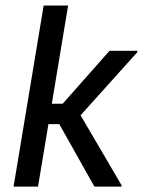

<svg xmlns="http://www.w3.org/2000/svg" viewBox="-20 -687 526 707"><path d="M30 0 140.8 -666.7H230.8L170.8 -305H210.8L383.3 -500H485.8V-495L276.7 -262.5L427.5 -5V0H327.5L198.3 -230H158.3L120 0Z"/></svg>

Font: Familjen Grotesk GF
Style: Italic
Weight: 400
Designer: Anders Wikstroem, Jonas Baeckman, Matilda Gysing, Kristian Moeller
Foundry: Familjen STHML AB
Version: Version 2.000; Beta; Release 4; Build 6